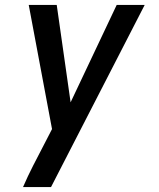

<svg xmlns="http://www.w3.org/2000/svg" viewBox="-20 -540 640 775"><path d="M186 215H73Q92 171 114 128Q136 85 158 43L190 -19L96 -520H209L265 -127L451 -520H564L240 110Z"/></svg>

Font: Iosevka SmBd Ex Obl
Style: Regular
Weight: 600
Width: 7
Italic angle: -9°
Monospace: yes
Designer: Belleve Invis
Foundry: Belleve Invis
Version: Version 32.5.0; ttfautohint (v1.8.4)